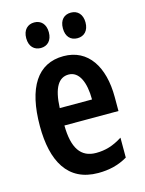

<svg xmlns="http://www.w3.org/2000/svg" viewBox="-114 -806 669 885"><g transform="rotate(-15 221.0 -363.5)"><path d="M83 -676C83 -636 106 -615 137 -615C169 -615 191 -637 191 -676C191 -715 169 -737 137 -737C106 -737 83 -716 83 -676ZM258 -676C258 -637 279 -615 312 -615C344 -615 366 -637 366 -676C366 -715 344 -737 312 -737C280 -737 258 -716 258 -676ZM227 -552C103 -552 39 -452 39 -268C39 -102 98 10 244 10C296 10 342 -1 384 -26V-121C340 -93 302 -82 258 -82C185 -82 150 -134 149 -242H407V-309C407 -453 345 -552 227 -552ZM228 -464C278 -464 303 -407 303 -325H149C153 -422 181 -464 228 -464Z"/></g></svg>

Font: Noto Sans Devanagari ExtraCondensed SemiBold
Style: Regular
Weight: 600
Width: 2
Designer: Jelle Bosma - Monotype Design Team
Foundry: Monotype Imaging Inc.
Version: Version 2.004